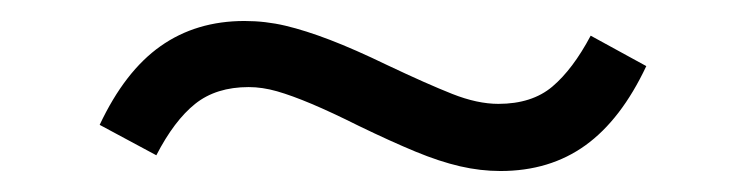

<svg xmlns="http://www.w3.org/2000/svg" viewBox="-20 -377 711 183"><path d="M457 -214Q438 -214 418.5 -218.5Q399 -223 376 -232.5Q353 -242 322 -257Q296 -270 277 -278Q258 -286 244 -290Q230 -294 217 -294Q186 -294 166 -278Q146 -262 129 -229L75 -258Q99 -309 133 -333Q167 -357 213 -357Q233 -357 252 -352.5Q271 -348 294.5 -339Q318 -330 349 -315Q387 -297 411 -287.5Q435 -278 455 -278Q487 -278 506.5 -294.5Q526 -311 543 -343L596 -314Q572 -263 538 -238.5Q504 -214 457 -214Z"/></svg>

Font: Nunito Sans 10pt SemiExpanded
Style: Regular
Weight: 400
Width: 6
Designer: Vernon Adams
Foundry: Vernon Adams
Version: Version 3.101;gftools[0.9.27]